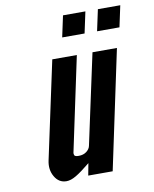

<svg xmlns="http://www.w3.org/2000/svg" viewBox="-84 -799 697 870"><g transform="rotate(-10 265.0 -363.5)"><path d="M151.5 8Q171.5 8 196.5 -6.8Q221.5 -21.5 263 -55.5L252.5 0H365L481 -547H368.5L279 -131.5Q276 -117.5 261.8 -106.5Q247.5 -95.5 226 -95.5Q208.5 -95.5 206 -102Q203.5 -108.5 204.5 -113.5L296.5 -547H183.5L87.5 -99Q78.5 -57.5 97.5 -24.8Q116.5 8 151.5 8ZM405.5 -637H508.5L529.5 -735H426.5ZM245 -637H348L369 -735H266Z"/></g></svg>

Font: League Gothic SemiExpanded Italic
Style: Regular
Weight: 400
Width: 6
Designer: The League of Moveable Type
Version: Version 1.600; ttfautohint (v1.8.3)